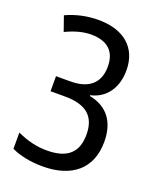

<svg xmlns="http://www.w3.org/2000/svg" viewBox="-137 -808 738 900"><g transform="rotate(20 231.5 -357.5)"><path d="M185 10C332 10 418 -64 418 -197C418 -297 370 -359 281 -376V-380C357 -397 401 -460 401 -547C401 -659 326 -725 198 -725C141 -725 87 -713 37 -690L63 -616C109 -638 149 -649 191 -649C270 -648 313 -610 313 -534C313 -452 264 -409 171 -409H100V-334H172C279 -334 328 -290 328 -200C328 -110 279 -67 178 -67C128 -67 81 -78 29 -102V-21C70 -1 127 10 185 10Z"/></g></svg>

Font: Noto Sans Condensed
Style: Regular
Weight: 400
Width: 3
Designer: Monotype Design Team
Foundry: Monotype Imaging Inc.
Version: Version 2.013